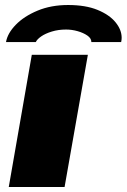

<svg xmlns="http://www.w3.org/2000/svg" viewBox="-20 -747 506 767"><path d="M15 0 107 -528H331L238 0ZM252 -727Q322 -727 369.5 -707.5Q417 -688 441.5 -658Q466 -628 466 -596Q466 -592 465.5 -588Q465 -584 464 -579H345Q345 -594 329 -605Q313 -616 290 -622.5Q267 -629 244 -629Q213 -629 187 -621Q161 -613 144.5 -601.5Q128 -590 123 -579H4Q10 -614 43 -648Q76 -682 130 -704.5Q184 -727 252 -727Z"/></svg>

Font: Archivo Expanded Black
Style: Italic
Weight: 900
Width: 7
Italic angle: -10°
Designer: Hector Gatti
Foundry: Omnibus-Type
Version: Version 2.001